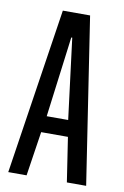

<svg xmlns="http://www.w3.org/2000/svg" viewBox="-80 -736 506 784"><g transform="rotate(10 172.5 -344.0)"><path d="M11 0 116 -688H229L334 0H254L226 -184H115L87 0ZM126 -252H215L173 -586H169Z"/></g></svg>

Font: Saira Ultra Condensed Medium
Style: Regular
Weight: 500
Width: 1
Designer: Hector Gatti with collaboration of the Omnibus-Type team
Foundry: Omnibus-Type
Version: Version 1.001; ttfautohint (v1.8)